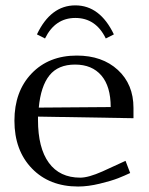

<svg xmlns="http://www.w3.org/2000/svg" viewBox="-20 -680 548 708"><path d="M116.2 -553.2Q167 -660.2 257.8 -660.2Q348.6 -660.2 399.9 -553.2L370.1 -538.1Q333.5 -613.8 257.8 -613.8Q183.1 -613.8 146 -538.1ZM123 -283.2 388.2 -285.2Q388.2 -361.3 353.8 -401.6Q319.3 -441.9 256.8 -441.9Q194.3 -441.9 162.4 -402.1Q130.4 -362.3 123 -283.2ZM120.1 -250V-237.8Q120.1 -134.3 160.2 -79.6Q200.2 -24.9 275.9 -24.9Q306.2 -24.9 357.9 -47.9L442.9 -86.9L460 -42Q440.4 -32.7 415.8 -22.9Q391.1 -13.2 347.9 -2.7Q304.7 7.8 268.1 7.8Q162.1 7.8 97.7 -58.8Q33.2 -125.5 33.2 -234.9Q33.2 -342.8 96.4 -408.9Q159.7 -475.1 263.2 -475.1Q356.9 -475.1 414.6 -422.1Q472.2 -369.1 472.2 -282.2V-244.1Z"/></svg>

Font: Resagokr
Style: Regular
Weight: 500
Designer: gluk
Foundry: gluk
Version: Version 0.95